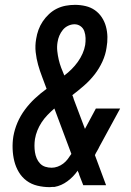

<svg xmlns="http://www.w3.org/2000/svg" viewBox="-20 -763 540 791"><path d="M185 8Q159 8 134 2Q109 -4 89.5 -18.5Q70 -33 57.5 -54Q45 -75 39 -99Q33 -123 32 -149.5Q31 -176 35 -201Q40 -230 52 -258Q64 -286 82.5 -311Q101 -336 124 -357.5Q147 -379 172 -397Q163 -422 153.5 -446.5Q144 -471 137 -496Q130 -521 127 -548Q124 -575 129 -603Q132 -622 138.5 -640Q145 -658 156 -674.5Q167 -691 182 -705Q197 -719 214.5 -727.5Q232 -736 251 -739.5Q270 -743 289 -743Q311 -743 332.5 -738Q354 -733 371 -721Q388 -709 399.5 -691.5Q411 -674 416.5 -653.5Q422 -633 422.5 -611Q423 -589 419 -567Q415 -538 402 -509.5Q389 -481 370 -456.5Q351 -432 327 -411Q303 -390 278 -371Q280 -367 281.5 -362.5Q283 -358 284 -354L330 -232L375 -316H475L389 -158Q385 -149 380 -141Q375 -133 371 -124L417 0H323L307 -41L304 -51L302 -54L300 -60Q283 -35 258 -16.5Q233 2 205 7H197ZM245 -452Q261 -464 275 -478Q289 -492 300.5 -508Q312 -524 320 -542Q328 -560 331 -578Q333 -592 332.5 -606.5Q332 -621 327.5 -634Q323 -647 312 -655Q301 -663 287 -663Q274 -663 261 -657Q248 -651 239 -640Q230 -629 224.5 -616Q219 -603 217 -589Q214 -571 216 -552.5Q218 -534 222 -517Q226 -500 232 -484Q238 -468 245 -452ZM193 -72Q205 -72 217.5 -76.5Q230 -81 240.5 -89Q251 -97 259 -107.5Q267 -118 274 -129L204 -316Q189 -303 175.5 -289Q162 -275 151.5 -259Q141 -243 134 -225.5Q127 -208 124 -190Q122 -176 122 -162.5Q122 -149 124 -136Q126 -123 131 -111Q136 -99 145 -89.5Q154 -80 166.5 -76Q179 -72 193 -72Z"/></svg>

Font: Iosevka Slab Medium Oblique
Style: Regular
Weight: 500
Italic angle: -9°
Monospace: yes
Designer: Belleve Invis
Foundry: Belleve Invis
Version: Version 11.1.1; ttfautohint (v1.8.3)